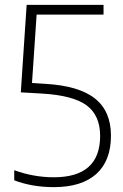

<svg xmlns="http://www.w3.org/2000/svg" viewBox="-20 -760 504 789"><path d="M201 9Q112 9 38.5 -19V-60.5Q119 -31.5 201 -31.5Q391.5 -31.5 391.5 -201.5Q391.5 -285.5 336.2 -326.8Q281 -368 152.5 -375.5L65.5 -380.5L89.5 -740H405.5V-700H130.5L111.5 -419L166 -415.5Q304.5 -407.5 370.2 -355.2Q436 -303 436 -202.5Q436 -99.5 375.8 -45.2Q315.5 9 201 9Z"/></svg>

Font: Encode Sans SemiCondensed SemiCondensed ExtraLight
Style: Regular
Weight: 200
Width: 4
Designer: Multiple Designers
Foundry: Impallari Type
Version: Version 3.000; ttfautohint (v1.8.3) -l 8 -r 50 -G 200 -x 14 